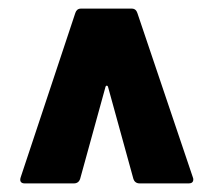

<svg xmlns="http://www.w3.org/2000/svg" viewBox="-20 -720 496 446"><path d="M37 -294H152C159 -294 164 -298 166 -304L225 -518C226 -522 230 -522 231 -518L290 -304C292 -298 297 -294 304 -294H419C425 -294 429 -297 429 -303C429 -304 429 -306 428 -308L299 -690C297 -696 293 -700 286 -700H168C161 -700 157 -696 155 -690L28 -308C25 -299 29 -294 37 -294Z"/></svg>

Font: Barlow Semi Condensed ExtraBold
Style: Regular
Weight: 800
Width: 4
Designer: Jeremy Tribby
Foundry: Tribby Type
Version: Version 1.422;hotconv 1.0.109;makeotfexe 2.5.65596